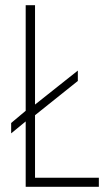

<svg xmlns="http://www.w3.org/2000/svg" viewBox="-20 -720 411 740"><path d="M23 -206V-246L79 -293V-700H115V-317L280 -448V-408L115 -276V-35H361V0H79V-252Z"/></svg>

Font: Georama SemiCondensed ExtraLight
Style: Regular
Weight: 200
Width: 4
Designer: Jean-Baptiste Levee
Foundry: Production Type
Version: Version 1.000